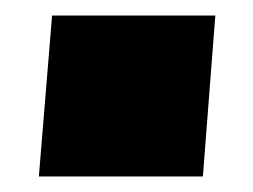

<svg xmlns="http://www.w3.org/2000/svg" viewBox="-20 -393 325 247"><path d="M257 -373 241 -166H30L47 -373Z"/></svg>

Font: Nunito Sans Heavy Heavy
Style: Italic
Weight: 400
Italic angle: -4.541°
Designer: Vernon Adams
Foundry: Vernon Adams
Version: Version 2.002